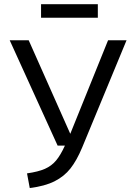

<svg xmlns="http://www.w3.org/2000/svg" viewBox="-20 -902 655 933"><path d="M379 -184.6Q352.8 -122.1 322.3 -83.3Q291.8 -44.6 244.9 -21Q197.9 2.6 124.6 11.8L111.3 -59.5Q165.6 -67.2 198.2 -81.5Q230.8 -95.9 252.6 -122.1Q274.4 -148.2 295.4 -194.4H260L27.2 -706.2H119.5L321.5 -251.8L505.1 -706.2H594.9ZM455.4 -881.5V-815.9H179.5V-881.5Z"/></svg>

Font: Fira Code
Style: Regular
Weight: 400
Designer: Carrois Corporate, Edenspiekermann AG, Nikita Prokopov
Foundry: Carrois Corporate, Edenspiekermann AG, Nikita Prokopov
Version: Version 5.002